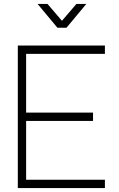

<svg xmlns="http://www.w3.org/2000/svg" viewBox="-20 -950 600 970"><path d="M170 -930 270 -810H316L416 -930H366L293 -845L220 -930ZM70 0H510V-42H112V-339H450V-381H112V-678H510V-720H70Z"/></svg>

Font: Hauora ExtraLight
Style: Regular
Weight: 200
Designer: Mikhail Sharanda
Foundry: WCYS & Co.
Version: Version 1.010